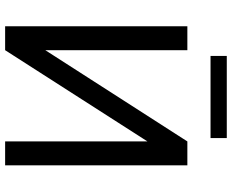

<svg xmlns="http://www.w3.org/2000/svg" viewBox="-98 -807 905 749"><g transform="rotate(90 354.5 -432.5)"><path d="M175.8 -156.7V-710.9H82.5V0H175.8L531.7 -555.2V0H625V-710.9H531.7ZM518.6 -864.7H198.2V-801.3H518.6Z"/></g></svg>

Font: Bert Sans
Style: Regular
Weight: 400
Designer: Christian Robertson (Google), Cristiano Sobral
Foundry: Google, Cristiano Sobral
Version: Version 3.101